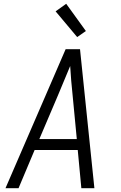

<svg xmlns="http://www.w3.org/2000/svg" viewBox="-20 -995 640 1015"><path d="M9 0 327 -735H403L479 0H410L391 -202H163L78 0ZM386 -260 364 -490Q360 -529 356.5 -568Q353 -607 351 -646Q335 -607 318.5 -568Q302 -529 286 -490L188 -260ZM388 -799 274 -935 330 -975 434 -831Z"/></svg>

Font: Iosevka Aile Light
Style: Italic
Weight: 300
Italic angle: -9°
Designer: Belleve Invis
Foundry: Belleve Invis
Version: Version 31.1.0; ttfautohint (v1.8.4)